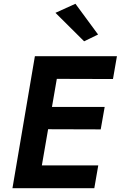

<svg xmlns="http://www.w3.org/2000/svg" viewBox="-20 -998 640 1018"><path d="M135 0H480L501 -121H156ZM234 -580 579 -579 600 -700H255ZM188 -313 514 -312 535 -431H209ZM165 -700 46 0H181L302 -700ZM274 -930 426 -779 500 -815 380 -978Z"/></svg>

Font: Jost SemiBold
Style: Italic
Weight: 600
Italic angle: -5°
Version: Version 3.710